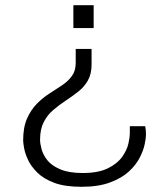

<svg xmlns="http://www.w3.org/2000/svg" viewBox="-20 -546 627 738"><path d="M293 172Q229 172 188 156.5Q147 141 123 117Q99 93 87.5 68Q76 43 72.5 22.5Q69 2 69 -6Q69 -57 84 -90.5Q99 -124 121.5 -147Q144 -170 170 -186.5Q196 -203 219 -218.5Q242 -234 256.5 -254Q271 -274 271 -304V-358H332V-298Q332 -262 318 -237Q304 -212 281 -194Q258 -176 233 -159.5Q208 -143 185 -123.5Q162 -104 148 -76.5Q134 -49 134 -9Q134 6 140 28Q146 50 162.5 70.5Q179 91 212 105Q245 119 298 119Q358 119 394.5 101Q431 83 449.5 57Q468 31 473.5 6Q479 -19 479 -32Q479 -40 479 -47Q479 -54 479 -61H538Q539 -57 540 -49Q541 -41 541 -27Q541 -15 536 9Q531 33 516.5 61Q502 89 474.5 114Q447 139 402.5 155.5Q358 172 293 172ZM262 -438V-526H340V-438Z"/></svg>

Font: Archivo SemiExpanded ExtraLight
Style: Regular
Weight: 250
Width: 6
Designer: Hector Gatti
Foundry: Omnibus-Type
Version: Version 2.001